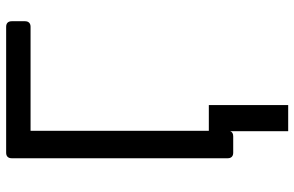

<svg xmlns="http://www.w3.org/2000/svg" viewBox="-184 -583 943 615"><g transform="rotate(-90 287.5 -275.5)"><path d="M105.8 -727.3H509.2Q517.8 -727.3 522.4 -722.7Q527 -718 527 -709.5V-666.9Q527 -658.4 522.4 -653.8Q517.8 -649.1 509.2 -649.1H176.1V-78.1H258.5V176.1H174.7V-9.6Q171.2 0 158.4 0H105.8Q97.3 0 92.7 -4.6Q88.1 -9.2 88.1 -17.8V-709.5Q88.1 -718 92.7 -722.7Q97.3 -727.3 105.8 -727.3Z"/></g></svg>

Font: DeltaSans
Style: Regular
Weight: 400
Designer: Rasmus Andersson
Foundry: rsms
Version: Version 3.012